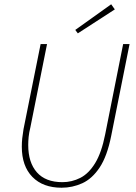

<svg xmlns="http://www.w3.org/2000/svg" viewBox="-20 -866 634 898"><path d="M268 12Q181 12 131.5 -38.5Q82 -89 82 -180Q82 -200 84 -219Q86 -238 90 -262L170 -660H200L122 -270Q116 -246 114 -226Q112 -206 112 -188Q112 -106 152.5 -60Q193 -14 272 -14Q316 -14 355.5 -34Q395 -54 425 -103Q455 -152 472 -238L556 -660H586L500 -230Q481 -135 446 -82.5Q411 -30 365 -9Q319 12 268 12ZM344 -710 332 -726 500 -846 517 -822Z"/></svg>

Font: Source Sans Variable
Style: Italic
Weight: 200
Italic angle: -11°
Designer: Paul D. Hunt
Foundry: Adobe Systems Incorporated
Version: Version 3.006;hotconv 1.0.111;makeotfexe 2.5.65597